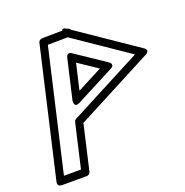

<svg xmlns="http://www.w3.org/2000/svg" viewBox="-155 -1016 1135 1180"><g transform="rotate(-20 412.5 -425.5)"><path d="M263.4 -815.2 391.3 -816.9C391.9 -816.9 393.3 -817 393.4 -817L746.3 -576.4L271.4 -328.5C264.9 -325.1 260.2 -318.6 258.6 -311.9L192.4 -25H81ZM243.1 -864.9C232.8 -864.8 221.8 -857.1 219.1 -845.5L25.2 -5.6C18.6 23 43.4 25 49.5 25H212.3C223 25 234 17.2 236.6 5.6L304.7 -289.5L806.4 -551.4C847.2 -572.6 808.9 -594.2 808.9 -594.2L429.1 -853.1C426 -859.1 420.5 -865.4 408.5 -867.1L406.3 -868.6C381.4 -885.4 376.8 -867.5 375.8 -866.7ZM576.8 -586.7 386.4 -714.7C386.4 -714.7 357.1 -738.4 348.1 -699.5L288.6 -441.8C288.6 -441.8 280.3 -391 324.5 -414L574.4 -543.8C574.4 -543.8 615.2 -560.9 576.8 -586.7ZM513.9 -568.7 349.5 -483.3 388.7 -652.9Z"/></g></svg>

Font: Stormning Aesir
Style: Bold
Weight: 400
Designer: Robert Jablonski, Mew Too
Foundry: Cannot Into Space Fonts
Version: Version 0.90